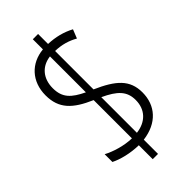

<svg xmlns="http://www.w3.org/2000/svg" viewBox="-257 -814 926 926"><g transform="rotate(-45 206.0 -351.0)"><path d="M184 -37V58H220V-39C321 -52 377 -116 377 -205C377 -291 326 -335 220 -382V-644C264 -643 302 -632 337 -612L355 -657C314 -679 270 -690 220 -692V-760H184V-691C97 -683 36 -620 36 -525C36 -434 85 -388 184 -345V-84C132 -85 74 -103 37 -123V-70C73 -52 127 -38 184 -37ZM184 -643V-398C118 -430 85 -459 85 -525C85 -593 125 -636 184 -643ZM220 -86V-329C295 -294 328 -262 328 -202C328 -137 287 -94 220 -86Z"/></g></svg>

Font: Noto Sans Khmer UI ExtraCondensed Light
Style: Regular
Weight: 300
Width: 2
Designer: Danh Hong and the Monotype Design Team
Foundry: Monotype Imaging Inc.
Version: Version 2.002